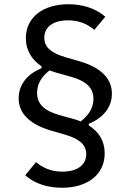

<svg xmlns="http://www.w3.org/2000/svg" viewBox="-20 -730 616 906"><path d="M474 -6C474 -64 447 -108 399 -138V-146C470 -175 508 -226 508 -288C508 -354 464 -409 355 -441L289 -460C225 -479 189 -505 189 -552C189 -603 231 -634 301 -634C353 -634 392 -617 425 -589L477 -651C428 -694 364 -710 302 -710C183 -710 102 -648 102 -550C102 -490 132 -447 176 -417V-408C107 -380 68 -329 68 -266C68 -201 112 -146 220 -114L286 -95C350 -76 387 -50 387 -3C387 49 344 80 274 80C223 80 183 63 150 35L99 97C147 140 211 156 273 156C392 156 474 94 474 -6ZM421 -263C421 -219 397 -186 361 -157C351 -161 340 -165 329 -168L264 -186C187 -207 155 -240 155 -292C155 -336 178 -370 214 -398C225 -394 235 -390 246 -387L311 -369C388 -348 421 -315 421 -263Z"/></svg>

Font: IBM Plex Devanagari Text
Style: Regular
Weight: 450
Designer: Mike Abbink, Paul van der Laan, Pieter van Rosmalen, Erin McLaughlin
Foundry: Bold Monday
Version: Version 1.0